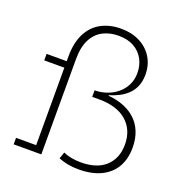

<svg xmlns="http://www.w3.org/2000/svg" viewBox="-142 -922 1002 1054"><g transform="rotate(20 359.0 -395.0)"><path d="M365.5 -430.5Q400.5 -430.5 434 -441.8Q467.5 -453 494.5 -474.8Q521.5 -496.5 537.8 -528.2Q554 -560 554 -600Q554 -643.5 534.8 -679.5Q515.5 -715.5 478.5 -736.5Q441.5 -757.5 388.5 -757.5Q337 -757.5 297 -736.8Q257 -716 234 -671.8Q211 -627.5 211 -556V0H49.5V-38H167V-490.5H49.5V-528.5H167V-556Q167 -636.5 194.5 -690.5Q222 -744.5 272 -771.5Q322 -798.5 388.5 -798.5Q450.5 -798.5 497.8 -774.2Q545 -750 571.8 -706.5Q598.5 -663 598.5 -607Q598.5 -567 585.8 -537.5Q573 -508 551.2 -487.5Q529.5 -467 502.8 -453.8Q476 -440.5 448 -432V-405ZM326 -52.5Q348.5 -42.5 374.5 -37.8Q400.5 -33 428.5 -33Q523.5 -33 573.8 -80.2Q624 -127.5 624 -207Q624 -293 567 -342.8Q510 -392.5 405 -392.5H365.5V-430.5H410Q472 -430.5 520.2 -415Q568.5 -399.5 601.8 -370.5Q635 -341.5 652.2 -300Q669.5 -258.5 669.5 -206Q669.5 -140 642 -92.2Q614.5 -44.5 561 -18.5Q507.5 7.5 430 7.5Q396.5 7.5 367.2 2Q338 -3.5 312.5 -14Z"/></g></svg>

Font: Hepta Slab Light
Style: Regular
Weight: 300
Designer: Michael LaGattuta
Foundry: Michael LaGattuta
Version: Version 1.102